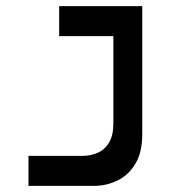

<svg xmlns="http://www.w3.org/2000/svg" viewBox="-20 -606 626 626"><path d="M72.8 0V-97.7H248.5Q275.4 -97.7 298.3 -107.7Q321.3 -117.7 335.4 -140.9Q349.6 -164.1 349.6 -203.6V-585.9H443.8V-168Q443.8 -110.8 422.4 -73.7Q400.9 -36.6 364.7 -18.3Q328.6 0 285.2 0ZM172.9 -488.3V-585.9H432.1V-488.3Z"/></svg>

Font: Cascadia Code
Style: Regular
Weight: 400
Monospace: yes
Designer: Aaron Bell
Foundry: Saja Typeworks
Version: Version 2106.017